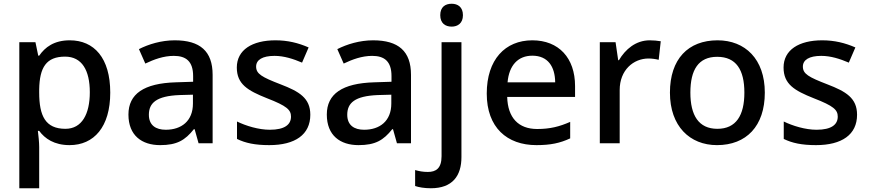

<svg xmlns="http://www.w3.org/2000/svg" viewBox="-20 -764 4634 1024"><path d="M352 -549C268 -549 220 -512 189 -467H184L169 -539H83V240H189V20C189 -5 185 -42 182 -66H189C219 -25 269 10 351 10C481 10 568 -87 568 -270C568 -455 482 -549 352 -549ZM327 -462C417 -462 459 -389 459 -272C459 -156 417 -77 329 -77C222 -77 189 -146 189 -271V-287C191 -405 227 -462 327 -462Z M912 -549C840 -549 772 -528 721 -502L755 -425C801 -447 852 -466 907 -466C972 -466 1010 -437 1010 -358V-328L918 -325C747 -320 665 -263 665 -153C665 -41 737 10 834 10C924 10 967 -16 1014 -75H1018L1039 0H1114V-365C1114 -491 1047 -549 912 -549ZM937 -257 1009 -259V-212C1009 -118 947 -72 864 -72C811 -72 774 -96 774 -152C774 -215 814 -252 937 -257Z M1635 -152C1635 -241 1576 -276 1477 -314C1376 -353 1346 -370 1346 -409C1346 -445 1380 -466 1444 -466C1495 -466 1544 -450 1591 -430L1626 -511C1571 -535 1515 -549 1449 -549C1325 -549 1243 -498 1243 -404C1243 -315 1301 -281 1404 -240C1510 -199 1532 -178 1532 -142C1532 -100 1499 -72 1419 -72C1359 -72 1291 -93 1244 -116V-23C1289 -1 1340 10 1416 10C1554 10 1635 -46 1635 -152Z M1970 -549C1898 -549 1830 -528 1779 -502L1813 -425C1859 -447 1910 -466 1965 -466C2030 -466 2068 -437 2068 -358V-328L1976 -325C1805 -320 1723 -263 1723 -153C1723 -41 1795 10 1892 10C1982 10 2025 -16 2072 -75H2076L2097 0H2172V-365C2172 -491 2105 -549 1970 -549ZM1995 -257 2067 -259V-212C2067 -118 2005 -72 1922 -72C1869 -72 1832 -96 1832 -152C1832 -215 1872 -252 1995 -257Z M2328 -683C2328 -640 2355 -622 2389 -622C2421 -622 2449 -640 2449 -683C2449 -727 2421 -744 2389 -744C2355 -744 2328 -727 2328 -683ZM2278 240C2393 240 2441 174 2441 74V-539H2335V69C2335 135 2304 153 2262 153C2235 153 2216 149 2194 143V228C2214 235 2244 240 2278 240Z M2819 -549C2674 -549 2576 -446 2576 -265C2576 -84 2684 10 2841 10C2917 10 2967 -1 3021 -26V-114C2964 -89 2914 -76 2845 -76C2745 -76 2688 -136 2685 -247H3047V-305C3047 -455 2960 -549 2819 -549ZM2819 -467C2902 -467 2940 -409 2941 -325H2687C2695 -416 2743 -467 2819 -467Z M3445 -549C3371 -549 3315 -501 3281 -443H3277L3263 -539H3179V0H3285V-284C3285 -390 3358 -452 3439 -452C3456 -452 3478 -449 3493 -445L3504 -544C3488 -547 3464 -549 3445 -549Z M4059 -270C4059 -449 3954 -549 3807 -549C3650 -549 3553 -449 3553 -270C3553 -91 3659 10 3804 10C3960 10 4059 -91 4059 -270ZM3662 -270C3662 -392 3705 -461 3805 -461C3906 -461 3950 -392 3950 -270C3950 -149 3906 -77 3806 -77C3706 -77 3662 -149 3662 -270Z M4551 -152C4551 -241 4492 -276 4393 -314C4292 -353 4262 -370 4262 -409C4262 -445 4296 -466 4360 -466C4411 -466 4460 -450 4507 -430L4542 -511C4487 -535 4431 -549 4365 -549C4241 -549 4159 -498 4159 -404C4159 -315 4217 -281 4320 -240C4426 -199 4448 -178 4448 -142C4448 -100 4415 -72 4335 -72C4275 -72 4207 -93 4160 -116V-23C4205 -1 4256 10 4332 10C4470 10 4551 -46 4551 -152Z"/></svg>

Font: Noto Sans Arabic UI Md
Style: Regular
Weight: 500
Designer: Monotype Design Team, Nadine Chahine and Nizar Qandah
Foundry: Monotype Imaging Inc.
Version: Version 2.010